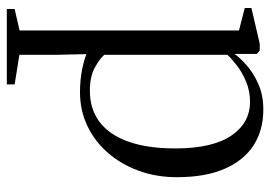

<svg xmlns="http://www.w3.org/2000/svg" viewBox="-135 -433 794 564"><g transform="rotate(90 262.0 -151.0)"><path d="M6.5 226V203L69.5 188.5V-456L3.5 -473V-492.5L108.5 -517H128L138.5 -508.5V-443Q148.5 -457.5 170.2 -477.2Q192 -497 225.2 -512.2Q258.5 -527.5 302 -527.5Q362.5 -527.5 407 -498.8Q451.5 -470 476 -413.5Q500.5 -357 500.5 -273.5Q500.5 -213 481.5 -161.2Q462.5 -109.5 428.8 -70.8Q395 -32 349.5 -10.5Q304 11 251 11Q215 11 184.2 4.8Q153.5 -1.5 139 -8L141 80.5V189L228 203V226ZM246.5 -18Q300.5 -18 338.2 -46.5Q376 -75 396 -131Q416 -187 416 -269Q416 -325.5 406 -367Q396 -408.5 377.2 -435.2Q358.5 -462 334 -475.2Q309.5 -488.5 280 -488.5Q247.5 -488.5 220 -477Q192.5 -465.5 172.5 -450Q152.5 -434.5 141 -422V-60.5Q151 -48 177.8 -33Q204.5 -18 246.5 -18Z"/></g></svg>

Font: Merriweather 120pt Light
Style: Regular
Weight: 300
Version: Version 2.100